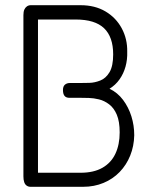

<svg xmlns="http://www.w3.org/2000/svg" viewBox="-20 -707 586 738"><path d="M97 11Q89 11 82.5 6.5Q76 2 73 -7Q70 -16 70 -29V-649Q70 -662 73.5 -670Q77 -678 83.5 -682.5Q90 -687 98 -687H290Q345 -687 385.5 -663Q426 -639 448 -598Q470 -557 469 -508Q470 -478 462.5 -451Q455 -424 439.5 -402Q424 -380 401 -366Q432 -351 453 -323Q474 -295 485 -260Q496 -225 496 -187Q495 -145 480.5 -109Q466 -73 440 -46Q414 -19 378 -4Q342 11 300 11ZM126 -43H290Q340 -43 373.5 -62Q407 -81 423.5 -116Q440 -151 440 -198Q440 -240 429 -266Q418 -292 399.5 -306Q381 -320 360.5 -325Q340 -330 321.5 -330.5Q303 -331 291 -331H247Q234 -331 228 -338.5Q222 -346 222 -361Q222 -375 229.5 -381.5Q237 -388 249 -388H291Q303 -388 323.5 -388.5Q344 -389 365.5 -397.5Q387 -406 401 -429.5Q415 -453 415 -498Q415 -565 380 -598.5Q345 -632 271 -632H126Z"/></svg>

Font: Fredoka SemiCondensed Light
Style: Regular
Weight: 300
Width: 4
Designer: Ben Nathan
Foundry: Milena B. Brandão, Ben Nathan
Version: Version 2.001